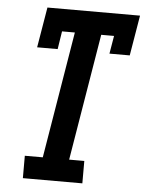

<svg xmlns="http://www.w3.org/2000/svg" viewBox="-53 -778 619 820"><g transform="rotate(5 257.0 -367.5)"><path d="M76 0V-96H153L243 -639H188L176 -562H88L117 -735H514L485 -562H398L411 -639H356L266 -96H331V0Z"/></g></svg>

Font: Iosevka Gothic
Style: Bold Italic
Weight: 700
Italic angle: -9°
Monospace: yes
Designer: Belleve Invis
Foundry: Belleve Invis
Version: Version 15.5.1; ttfautohint (v1.8.4)